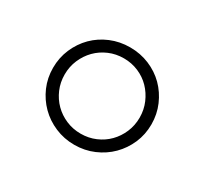

<svg xmlns="http://www.w3.org/2000/svg" viewBox="-75 -822 544 509"><g transform="rotate(30 196.5 -567.0)"><path d="M45.5 -567Q45.5 -598 57.2 -625.2Q69 -652.5 89.2 -672.8Q109.5 -693 137 -704.5Q164.5 -716 196 -716Q227.5 -716 255 -704.5Q282.5 -693 302.8 -672.8Q323 -652.5 334.8 -625.2Q346.5 -598 346.5 -567Q346.5 -536 334.8 -509Q323 -482 302.8 -461.8Q282.5 -441.5 255 -429.8Q227.5 -418 196 -418Q164.5 -418 137 -429.8Q109.5 -441.5 89.2 -461.8Q69 -482 57.2 -509Q45.5 -536 45.5 -567ZM81 -567Q81 -543 90 -522Q99 -501 114.5 -485.5Q130 -470 151 -461Q172 -452 196 -452Q220 -452 241 -461Q262 -470 277.2 -485.5Q292.5 -501 301.5 -522Q310.5 -543 310.5 -567Q310.5 -591 301.5 -612Q292.5 -633 277.2 -648.8Q262 -664.5 241 -673.5Q220 -682.5 196 -682.5Q172 -682.5 151 -673.5Q130 -664.5 114.5 -648.8Q99 -633 90 -612Q81 -591 81 -567Z"/></g></svg>

Font: Lato Light
Style: Regular
Weight: 300
Designer: Lukasz Dziedzic
Foundry: Lukasz Dziedzic
Version: Version 1.104; Western+Polish opensource